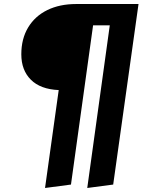

<svg xmlns="http://www.w3.org/2000/svg" viewBox="-20 -713 746 955"><path d="M669 -693 543 205 414 222 526 -587H443L333 205L204 222L272 -265Q181 -269 133.5 -316.5Q86 -364 86 -443Q86 -520 120 -576.5Q154 -633 215.5 -663Q277 -693 359 -693Z"/></svg>

Font: Fira Sans Condensed
Style: Bold Italic
Weight: 700
Width: 3
Italic angle: -8°
Designer: Carrois Corporate & Edenspiekermann AG
Foundry: Carrois Corporate GbR & Edenspiekermann AG
Version: Version 4.203